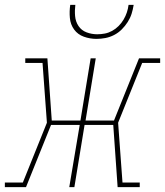

<svg xmlns="http://www.w3.org/2000/svg" viewBox="-52 -770 679 790"><path d="M-32 0V-19H42L141 -265L123 -511H52V-530H143L161 -274H279L321 -530H342L300 -274H417L520 -530H607V-511H533L434 -265L452 -19H523V0H432L414 -256H296L254 0H233L276 -256H158L55 0ZM345 -610Q318 -610 293 -619Q268 -628 253 -648.5Q238 -669 235.5 -696Q233 -723 237 -750H258Q255 -727 257 -704Q259 -681 271 -663Q283 -645 304 -637Q325 -629 348 -629Q364 -629 379.5 -632Q395 -635 409.5 -643Q424 -651 436 -663Q448 -675 456.5 -689.5Q465 -704 470 -719Q475 -734 477 -750H498Q495 -731 489.5 -713.5Q484 -696 473.5 -679.5Q463 -663 449 -649Q435 -635 417.5 -626Q400 -617 381.5 -613.5Q363 -610 345 -610Z"/></svg>

Font: Iosevka Curly Slab ThExObl
Style: Regular
Weight: 100
Width: 7
Italic angle: -9°
Monospace: yes
Designer: Belleve Invis
Foundry: Belleve Invis
Version: Version 11.1.0; ttfautohint (v1.8.3)